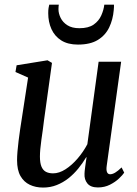

<svg xmlns="http://www.w3.org/2000/svg" viewBox="-20 -814 604 844"><path d="M169.5 10.5Q136.5 10.5 110.8 -1.8Q85 -14 70 -40.2Q55 -66.5 55 -110Q55 -125.5 56.8 -148Q58.5 -170.5 61.8 -195.8Q65 -221 68.5 -245.2Q72 -269.5 75 -287.5L103.5 -473L48 -497.5L53 -527L189 -549L208.5 -537.5L173.5 -285.5Q171.5 -265.5 168.2 -243.5Q165 -221.5 162 -200Q159 -178.5 157.2 -159.2Q155.5 -140 155.5 -126Q155.5 -98 162.2 -81.8Q169 -65.5 181.8 -58.8Q194.5 -52 213.5 -52Q240 -52 267.8 -69.8Q295.5 -87.5 320.8 -116.8Q346 -146 364 -180L413.5 -542.5H512.5L449 -84.5Q446.5 -66.5 450.5 -57.2Q454.5 -48 464 -48Q474 -48 486 -55Q498 -62 514.5 -78L526 -55Q519.5 -45 503.2 -29.5Q487 -14 463.2 -2Q439.5 10 410.5 10Q378.5 10 364.2 -7.5Q350 -25 351.5 -50.5Q351.5 -53.5 352.2 -61.8Q353 -70 354.5 -80.8Q356 -91.5 357.5 -102.8Q359 -114 360.5 -122L359 -123Q343.5 -97 324 -73Q304.5 -49 280.8 -30.2Q257 -11.5 229.2 -0.5Q201.5 10.5 169.5 10.5ZM322.5 -618Q278.5 -618 249.5 -636.2Q220.5 -654.5 206.2 -686Q192 -717.5 192 -756Q192 -770 193.5 -779Q195 -788 196.5 -793.5H238.5Q238 -790 237.5 -785.2Q237 -780.5 237 -773.5Q237 -755 246.5 -735.5Q256 -716 276.2 -703Q296.5 -690 329 -690Q369 -690 391.8 -706Q414.5 -722 425.2 -746.2Q436 -770.5 438.5 -793.5H481Q481 -789.5 481 -783.5Q481 -777.5 480 -769.5Q476.5 -728 460 -693.5Q443.5 -659 410.2 -638.5Q377 -618 322.5 -618Z"/></svg>

Font: Merriweather 60pt
Style: Italic
Weight: 400
Italic angle: -7.8°
Version: Version 2.101